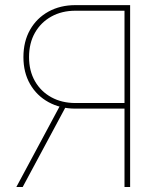

<svg xmlns="http://www.w3.org/2000/svg" viewBox="-20 -748 647 768"><path d="M500.5 0H478V-705.1H281.7Q227.5 -705.1 185.5 -681.9Q143.6 -658.7 119.9 -617.2Q96.2 -575.7 96.2 -519.5Q96.2 -464.4 119.9 -423.1Q143.6 -381.8 185.5 -358.9Q227.5 -335.9 281.7 -335.9H488.8V-313.5H281.7Q221.2 -313.5 174.1 -339.4Q127 -365.2 100.3 -411.6Q73.7 -458 73.7 -519.5Q73.7 -582 100.3 -628.9Q127 -675.8 174.1 -701.7Q221.2 -727.5 281.7 -727.5H500.5ZM70.8 0H45.4L223.1 -331.1H248.5Z"/></svg>

Font: Inter 18pt Thin
Style: Regular
Weight: 250
Designer: Rasmus Andersson
Foundry: rsms
Version: Version 4.001;git-66647c0bb